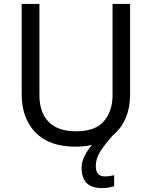

<svg xmlns="http://www.w3.org/2000/svg" viewBox="-20 -734 771 974"><path d="M466 107Q466 136 478 148.5Q490 161 511 161Q528 161 539.5 158.5Q551 156 559 155V211Q545 215 531 217.5Q517 220 497 220Q444 220 419 194Q394 168 394 117Q394 86 410 55.5Q426 25 447 1Q408 10 362 10Q229 10 159.5 -62.5Q90 -135 90 -254V-714H180V-251Q180 -164 226.5 -116Q273 -68 367 -68Q464 -68 507.5 -119.5Q551 -171 551 -252V-714H640V-252Q640 -189 618 -136Q596 -83 552 -47Q508 3 487 37.5Q466 72 466 107Z"/></svg>

Font: Go Noto Current
Style: Regular
Weight: 400
Designer: Monotype Design Team
Foundry: Monotype Imaging Inc.
Version: Version 2.007; ttfautohint (v1.8) -l 8 -r 50 -G 200 -x 14 -D